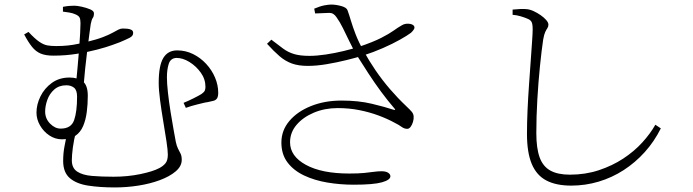

<svg xmlns="http://www.w3.org/2000/svg" viewBox="-20 -779 3040 842"><path d="M105 -639Q133 -609 152 -596Q171 -583 187.5 -580Q204 -577 226 -577Q254 -577 277.5 -579.5Q301 -582 321.5 -586.5Q342 -591 360 -595Q405 -606 432 -616.5Q459 -627 474 -635.5Q489 -644 499 -649Q509 -654 519 -654Q528 -654 538.5 -653Q549 -652 556.5 -648Q564 -644 564 -634Q564 -621 548 -613Q532 -605 506 -594Q498 -591 472 -581.5Q446 -572 406 -561.5Q366 -551 317 -543Q268 -535 214 -535Q180 -535 158.5 -544Q137 -553 120.5 -573.5Q104 -594 86 -628ZM256 -749Q271 -752 283 -753Q295 -754 306 -754Q318 -754 338.5 -749.5Q359 -745 375.5 -738Q392 -731 392 -721Q392 -707 387 -700.5Q382 -694 378 -674Q376 -661 372 -630.5Q368 -600 363 -560.5Q358 -521 353.5 -478Q349 -435 346 -396L314 -418Q317 -449 320.5 -487.5Q324 -526 327 -564.5Q330 -603 331.5 -633.5Q333 -664 333 -677Q333 -694 329 -702Q325 -710 311 -716Q301 -721 284 -724Q267 -727 256 -728ZM365 -359Q365 -322 360.5 -287.5Q356 -253 344.5 -226Q333 -199 310.5 -183.5Q288 -168 252 -168Q222 -168 196.5 -185Q171 -202 155.5 -229Q140 -256 140 -285Q140 -321 157.5 -356.5Q175 -392 207.5 -415.5Q240 -439 285 -439Q320 -439 342.5 -422.5Q365 -406 365 -359ZM246 -215Q292 -215 305 -252Q318 -289 318 -355Q318 -384 304.5 -394.5Q291 -405 271 -405Q239 -405 218 -386.5Q197 -368 187.5 -341Q178 -314 178 -290Q178 -259 199.5 -237Q221 -215 246 -215ZM314 -205Q304 -166 299.5 -132Q295 -98 295 -76Q295 -42 318.5 -26.5Q342 -11 383.5 -7.5Q425 -4 478 -4Q540 -4 595.5 -15.5Q651 -27 679 -42Q696 -51 706 -63.5Q716 -76 716 -101Q716 -120 710 -159.5Q704 -199 696 -246.5Q688 -294 682 -339.5Q676 -385 676 -416Q676 -491 696 -524.5Q716 -558 757 -558Q794 -558 826.5 -542Q859 -526 884 -499Q909 -472 923 -439Q937 -406 937 -372Q937 -356 932 -348Q927 -340 916.5 -337Q906 -334 890 -331Q881 -330 869.5 -327Q858 -324 845 -321Q832 -318 819 -314Q806 -310 795 -306L785 -328Q805 -336 829 -348Q853 -360 864 -367Q875 -375 878 -381.5Q881 -388 881 -398Q881 -432 860.5 -460.5Q840 -489 811 -507Q782 -525 754 -525Q728 -524 720 -499Q712 -474 712 -440Q712 -414 716.5 -373Q721 -332 728 -288.5Q735 -245 741.5 -209Q748 -173 751 -157Q755 -138 761 -126.5Q767 -115 772 -105Q777 -95 777 -78Q777 -50 750.5 -27.5Q724 -5 681 11Q638 27 586.5 35Q535 43 484 43Q418 43 366.5 35Q315 27 286 2Q257 -23 257 -73Q257 -108 263 -138Q269 -168 276 -204Z M1478 -338Q1552 -338 1610.5 -324Q1669 -310 1705 -298Q1718 -294 1710 -303Q1680 -338 1651.5 -376.5Q1623 -415 1596 -456.5Q1569 -498 1542 -541Q1525 -571 1511 -600Q1497 -629 1484 -655.5Q1471 -682 1456 -703Q1443 -723 1424 -722.5Q1405 -722 1362 -720L1358 -741Q1384 -752 1402.5 -755.5Q1421 -759 1432 -759Q1453 -759 1476.5 -752.5Q1500 -746 1504 -734Q1511 -715 1519 -688Q1527 -661 1540 -627.5Q1553 -594 1575 -555Q1598 -513 1627 -470.5Q1656 -428 1690 -388.5Q1724 -349 1761 -314Q1779 -297 1786 -288.5Q1793 -280 1794 -269Q1795 -257 1791 -244Q1787 -231 1780.5 -222.5Q1774 -214 1766 -214Q1753 -214 1741.5 -222.5Q1730 -231 1710 -241Q1679 -258 1640 -272.5Q1601 -287 1556 -296Q1511 -305 1461 -305Q1404 -305 1356.5 -285Q1309 -265 1280.5 -231.5Q1252 -198 1252 -155Q1252 -94 1321.5 -56Q1391 -18 1512 -18Q1552 -18 1577 -20.5Q1602 -23 1619.5 -25.5Q1637 -28 1653 -28Q1672 -28 1682 -21.5Q1692 -15 1692 -6Q1692 10 1655 20.5Q1618 31 1531 31Q1472 31 1415.5 21.5Q1359 12 1313.5 -9.5Q1268 -31 1241 -66.5Q1214 -102 1214 -154Q1214 -207 1249 -248.5Q1284 -290 1344 -314Q1404 -338 1478 -338ZM1555 -574Q1617 -595 1652 -613Q1687 -631 1706.5 -645Q1726 -659 1742 -668Q1755 -676 1771.5 -675Q1788 -674 1795 -666Q1800 -659 1795.5 -651Q1791 -643 1782 -635Q1766 -623 1734 -605Q1702 -587 1660 -568.5Q1618 -550 1571 -535Q1542 -526 1499.5 -515.5Q1457 -505 1412.5 -497.5Q1368 -490 1330 -490Q1289 -490 1260 -500.5Q1231 -511 1206 -532.5Q1181 -554 1151 -587L1170 -605Q1200 -582 1221.5 -566Q1243 -550 1269.5 -542Q1296 -534 1337 -534Q1369 -534 1409 -540Q1449 -546 1488 -555.5Q1527 -565 1555 -574Z M2228 -714V-737Q2248 -739 2262.5 -739.5Q2277 -740 2288 -739Q2303 -738 2319.5 -730.5Q2336 -723 2351 -712.5Q2366 -702 2375.5 -691Q2385 -680 2385 -671Q2385 -662 2380.5 -655.5Q2376 -649 2371 -638.5Q2366 -628 2362 -605Q2355 -558 2348 -489.5Q2341 -421 2336.5 -344Q2332 -267 2332 -195Q2332 -129 2346.5 -89Q2361 -49 2393.5 -31Q2426 -13 2479 -13Q2547 -13 2606 -32.5Q2665 -52 2713 -83.5Q2761 -115 2796.5 -154Q2832 -193 2854 -232L2878 -216Q2849 -158 2807.5 -112Q2766 -66 2715 -33Q2664 0 2605.5 17.5Q2547 35 2485 35Q2419 35 2376 12.5Q2333 -10 2312 -60Q2291 -110 2291 -192Q2291 -240 2293.5 -296Q2296 -352 2300 -408Q2304 -464 2307.5 -513.5Q2311 -563 2313.5 -599Q2316 -635 2316 -650Q2316 -674 2311 -683Q2306 -692 2293 -697Q2282 -702 2263.5 -707.5Q2245 -713 2228 -714Z"/></svg>

Font: Noto Serif SC
Style: Regular
Weight: 200
Designer: Ryoko NISHIZUKA 西塚涼子 (kana & ideographs); Frank Grießhammer (Latin, Greek & Cyrillic); Wenlong ZHANG 张文龙 (bopomofo); San
Foundry: Adobe
Version: Version 2.001;hotconv 1.1.0;makeotfexe 2.6.0